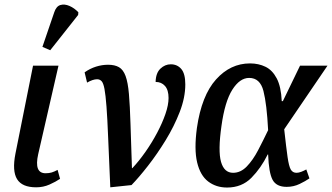

<svg xmlns="http://www.w3.org/2000/svg" viewBox="-20 -830 1487 860"><path d="M142 9Q79 9 56.5 -27.5Q34 -64 49 -141L128 -536H242L151 -139Q132 -54 184 -54Q200 -54 211.5 -57.5Q223 -61 238 -69L249 -29Q230 -16 202 -3.5Q174 9 142 9ZM205 -605 170 -620 223 -775Q232 -802 250.5 -807.5Q269 -813 291 -803.5Q313 -794 331 -775L330 -763Z M359 -506Q383 -523 410 -531.5Q437 -540 464 -540Q494 -540 513 -529Q532 -518 542.5 -489.5Q553 -461 557.5 -409Q562 -357 564.5 -275.5Q567 -194 571 -77H573Q603 -109 632 -150.5Q661 -192 684 -235.5Q707 -279 721 -319.5Q735 -360 735 -391Q735 -427 719 -445Q703 -463 677 -463Q678 -503 698.5 -522.5Q719 -542 745 -542Q774 -542 792 -521Q810 -500 810 -452Q810 -393 785 -328.5Q760 -264 722 -202Q684 -140 643 -87.5Q602 -35 569 -1L474 9Q468 -124 464.5 -212Q461 -300 457 -352.5Q453 -405 448 -431.5Q443 -458 435 -466.5Q427 -475 415 -475Q396 -475 370 -460Z M997 10Q948 10 912.5 -17Q877 -44 863 -102.5Q849 -161 862 -257Q883 -402 947.5 -474Q1012 -546 1100 -546Q1138 -546 1169 -531Q1200 -516 1219.5 -479Q1239 -442 1242 -377H1247L1324 -536H1447L1253 -251Q1262 -169 1268 -127Q1274 -85 1282.5 -70.5Q1291 -56 1308 -56Q1318 -56 1329.5 -60.5Q1341 -65 1352 -71L1366 -31Q1349 -19 1322 -6Q1295 7 1264 7Q1218 7 1201 -24.5Q1184 -56 1181 -138H1179Q1149 -77 1106 -33.5Q1063 10 997 10ZM1024 -56Q1058 -56 1085.5 -84.5Q1113 -113 1136 -157Q1159 -201 1181 -247Q1175 -364 1160 -422.5Q1145 -481 1096 -481Q1054 -481 1020.5 -428Q987 -375 972 -266Q956 -154 970 -105Q984 -56 1024 -56Z"/></svg>

Font: Noto Serif SemiCondensed Medium
Style: Italic
Weight: 500
Width: 4
Italic angle: -12°
Designer: Monotype Design Team
Foundry: Monotype Imaging Inc.
Version: Version 2.013